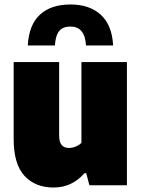

<svg xmlns="http://www.w3.org/2000/svg" viewBox="-20 -827 630 857"><path d="M41 -206.5V-550H244V-223Q244 -192.5 255.5 -179.5Q267 -166.5 288 -166.5Q302.5 -166.5 318.2 -173Q334 -179.5 343.5 -189.5V-550H546.5V0H379L365 -54H357Q301.5 10 219 10Q137.5 10 89.2 -42.2Q41 -94.5 41 -206.5ZM294.5 -807Q379.5 -807 429.8 -761.2Q480 -715.5 485 -624H364Q361 -668 343.5 -688.2Q326 -708.5 294.5 -708.5Q261 -708.5 244.5 -688.8Q228 -669 225 -624H104Q109 -716 158.2 -761.5Q207.5 -807 294.5 -807Z"/></svg>

Font: Encode Sans Semi Condensed Black
Style: Regular
Weight: 900
Width: 4
Designer: Multiple Designers
Foundry: Impallari Type
Version: Version 2.000